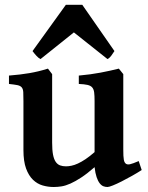

<svg xmlns="http://www.w3.org/2000/svg" viewBox="-20 -749 603 784"><path d="M558.6 -54.7Q540.5 -43 518.8 -30.8Q497.1 -18.6 476.8 -8.3Q456.5 2 440.7 8.3Q424.8 14.6 418.9 14.6Q410.2 14.6 402.1 11.5Q394 8.3 387 -0.7Q379.9 -9.8 374.5 -25.6Q369.1 -41.5 366.2 -66.4Q335.9 -40 311.8 -24.2Q287.6 -8.3 267.8 0.5Q248 9.3 231.4 12Q214.8 14.6 199.2 14.6Q176.3 14.6 154.3 8.3Q132.3 2 114.7 -14.9Q97.2 -31.7 86.4 -61Q75.7 -90.3 75.7 -136.2V-336.4Q75.7 -359.9 75 -372.8Q74.2 -385.7 68.6 -392.3Q63 -398.9 51 -401.4Q39.1 -403.8 16.6 -406.2V-440.4Q41 -442.4 61.3 -444.8Q81.5 -447.3 100.1 -450.4Q118.7 -453.6 137 -458Q155.3 -462.4 175.8 -468.8L192.9 -446.3V-167Q192.9 -136.7 196.5 -117.7Q200.2 -98.6 207.5 -88.1Q214.8 -77.6 225.3 -73.7Q235.8 -69.8 249.5 -69.8Q259.8 -69.8 271.7 -72.3Q283.7 -74.7 298.1 -81.3Q312.5 -87.9 329.3 -99.1Q346.2 -110.4 366.2 -127.9V-336.4Q366.2 -358.4 364.5 -371.6Q362.8 -384.8 356.4 -392.1Q350.1 -399.4 337.2 -402.3Q324.2 -405.3 301.8 -406.2V-440.4Q350.6 -444.8 390.4 -452.4Q430.2 -460 465.3 -468.8L483.4 -446.3V-138.7Q483.4 -123.5 483.9 -113.5Q484.4 -103.5 485.6 -96.9Q486.8 -90.3 489 -86.4Q491.2 -82.5 494.6 -80.1Q500.5 -76.2 511 -78.4Q521.5 -80.6 546.4 -91.3ZM447.3 -540.5Q441.4 -531.2 434.3 -521.5Q427.2 -511.7 418.9 -507.8L281.7 -616.7L145.5 -507.8Q137.2 -511.7 128.4 -521.5Q119.6 -531.2 112.8 -540.5L249 -729.5H315.9Z"/></svg>

Font: Gentium Basic
Style: Bold
Weight: 700
Designer: J. Victor Gaultney and Annie Olsen
Foundry: SIL International
Version: Version 1.100